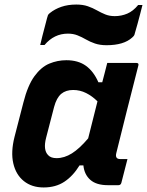

<svg xmlns="http://www.w3.org/2000/svg" viewBox="-20 -815 647 845"><path d="M272 -550Q324 -550 358 -525.5Q392 -501 413 -453H430Q435 -471 440 -491Q445 -511 452 -538H580Q592 -538 589 -527Q564 -430 538.5 -328.5Q513 -227 492 -142Q485 -115 509 -115H541L514 -10Q511 0 501 0H455Q404 0 377.5 -23.5Q351 -47 347 -87H330Q301 -40 263 -15Q225 10 172 10Q120 10 85 -18Q50 -46 38.5 -96Q27 -146 44 -213L83 -364Q102 -439 131.5 -479.5Q161 -520 197 -535Q233 -550 272 -550ZM192 -132Q204 -119 229 -119Q263 -119 296.5 -140Q330 -161 368 -206Q378 -247 388.5 -287.5Q399 -328 409 -369Q386 -392 359 -405.5Q332 -419 302 -419Q270 -419 249.5 -402Q229 -385 218 -344L183 -209Q169 -155 192 -132ZM485 -744Q514 -744 540 -755Q566 -766 588 -793H607Q603 -777 597 -754Q591 -731 585 -709Q579 -687 575 -674Q573 -666 571.5 -661.5Q570 -657 562 -650Q525 -616 449 -616Q420 -616 398 -623.5Q376 -631 358 -641.5Q340 -652 321 -659.5Q302 -667 279 -667Q218 -667 176 -617H157Q161 -634 166.5 -656.5Q172 -679 178 -700.5Q184 -722 187 -735Q189 -743 191 -748Q193 -753 200 -758Q221 -775 250 -785Q279 -795 316 -795Q345 -795 366.5 -787.5Q388 -780 406.5 -769.5Q425 -759 443.5 -751.5Q462 -744 485 -744Z"/></svg>

Font: Recursive Mn Lnr St
Style: Bold Italic
Weight: 700
Italic angle: -15°
Monospace: yes
Version: Version 1.079;hotconv 1.0.112;makeotfexe 2.5.65598; ttfautoh